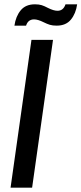

<svg xmlns="http://www.w3.org/2000/svg" viewBox="-20 -871 378 891"><path d="M126 -686H226L129 0H29ZM142 -851Q161 -851 173.5 -847Q186 -843 203 -834Q229 -821 247 -821Q274 -821 284 -851H338Q332 -808 309 -780Q286 -752 243 -752Q224 -752 211 -756Q198 -760 182 -768Q156 -781 138 -781Q110 -781 101 -752H47Q53 -795 76 -823Q99 -851 142 -851Z"/></svg>

Font: Archivo Narrow Medium
Style: Italic
Weight: 500
Italic angle: -8°
Designer: Hector Gatti
Foundry: Omnibus-Type
Version: Version 2.001